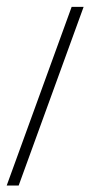

<svg xmlns="http://www.w3.org/2000/svg" viewBox="-20 -498 270 574"><path d="M35.8 56.7H0L194.2 -477.5H230Z"/></svg>

Font: Sirivennela
Style: Regular
Weight: 400
Designer: Appaji Ambarisha Darbha
Foundry: Appaji Ambarisha Darbha
Version: Version 1.00; ttfautohint (v1.8.4.7-5d5b)